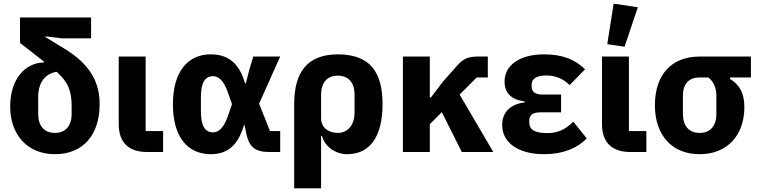

<svg xmlns="http://www.w3.org/2000/svg" viewBox="-20 -836 4172 1056"><path d="M481 -625V-740H90V-600L221 -498V-492C123 -492 36 -406 36 -250C36 -98 128 12 282 12C436 12 528 -93 528 -263C528 -383 477 -481 335 -568L230 -632V-636L323 -625ZM374 -250V-209C374 -143 340 -105 282 -105C224 -105 190 -143 190 -209V-303C190 -378 225 -431 292 -441C357 -382 374 -334 374 -250Z M877 -115H781V-525H633V-153C633 -53 687 0 789 0H877Z M1521 -115H1465L1405 -266L1521 -525H1373L1350 -448L1332 -377H1328C1296 -487 1237 -537 1139 -537C1011 -537 931 -440 931 -262C931 -84 1011 12 1139 12C1237 12 1290 -42 1322 -148H1325L1334 -104C1350 -26 1384 0 1462 0H1521ZM1152 -108C1108 -108 1085 -143 1085 -223V-302C1085 -382 1108 -417 1152 -417C1184 -417 1212 -390 1234 -326L1256 -263L1234 -199C1212 -135 1184 -108 1152 -108Z M1598 200H1746V-88H1751C1766 -31 1824 12 1889 12C2015 12 2084 -85 2084 -263C2084 -441 2014 -537 1838 -537C1672 -537 1598 -441 1598 -263ZM1838 -105C1787 -105 1746 -134 1746 -185V-316C1746 -382 1780 -420 1838 -420C1896 -420 1930 -382 1930 -316V-217C1930 -144 1889 -105 1838 -105Z M2520 0H2693L2508 -316L2602 -410H2663V-525H2611C2557 -525 2530 -515 2496 -477L2417 -388L2350 -300H2344V-525H2196V0H2344V-153L2410 -219Z M3133 -167C3094 -127 3051 -104 2990 -104C2919 -104 2891 -124 2891 -162V-173C2891 -204 2912 -218 2950 -218H3066V-316H2963C2925 -316 2904 -330 2904 -361V-371C2904 -402 2931 -421 2984 -421C3036 -421 3079 -402 3113 -368L3198 -455C3142 -509 3074 -537 2973 -537C2832 -537 2755 -473 2755 -388C2755 -326 2790 -288 2866 -278V-273C2790 -263 2742 -222 2742 -148C2742 -51 2831 12 2972 12C3077 12 3156 -21 3207 -75Z M3488 -796 3355 -816 3320 -593 3415 -579ZM3535 -115H3439V-525H3291V-153C3291 -53 3345 0 3447 0H3535Z M4110 -410V-525H3828C3674 -525 3582 -426 3582 -257C3582 -94 3674 12 3828 12C3982 12 4074 -94 4074 -247C4074 -325 4047 -370 3995 -402V-410ZM3876 -410C3904 -388 3920 -354 3920 -310V-209C3920 -143 3886 -105 3828 -105C3770 -105 3736 -143 3736 -209V-310C3736 -376 3770 -410 3828 -410Z"/></svg>

Font: LVC Sans
Style: Bold
Weight: 700
Designer: Mike Abbink, Paul van der Laan, Pieter van Rosmalen
Foundry: Bold Monday
Version: Version 3.0